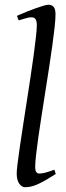

<svg xmlns="http://www.w3.org/2000/svg" viewBox="-20 -762 275 802"><path d="M212.9 -35.2Q189 -20 170.7 -9.5Q152.3 1 137.5 7.6Q122.6 14.2 109.9 17.1Q97.2 20 85 20Q71.3 20 60.5 5.4Q49.8 -9.3 49.8 -38.1Q49.8 -50.3 53.5 -79.6Q57.1 -108.9 63 -149.4Q68.8 -189.9 76.4 -238.5Q84 -287.1 91.8 -337.9Q99.6 -388.7 107.2 -438.5Q114.7 -488.3 120.6 -531.2Q126.5 -574.2 130.1 -607.2Q133.8 -640.1 133.8 -657.2Q133.8 -668.5 131.6 -675Q129.4 -681.6 126 -684.8Q122.6 -688 117.9 -689Q113.3 -689.9 108.9 -689.9Q105 -689.9 96.4 -688Q87.9 -686 79.3 -683.3Q70.8 -680.7 64.5 -678.7Q58.1 -676.8 58.1 -676.8L50.8 -695.8Q71.3 -705.1 92 -713.4Q112.8 -721.7 130.6 -728Q148.4 -734.4 162.1 -738.3Q175.8 -742.2 182.1 -742.2Q195.8 -742.2 203.9 -733.4Q211.9 -724.6 211.9 -702.1Q211.9 -683.1 208.3 -649.4Q204.6 -615.7 198.7 -572.5Q192.9 -529.3 185.1 -479.7Q177.2 -430.2 169.4 -379.4Q161.6 -328.6 153.8 -279.5Q146 -230.5 140.1 -188.5Q134.3 -146.5 130.6 -114.5Q127 -82.5 127 -65.9Q127 -49.3 131.6 -43.2Q136.2 -37.1 144 -37.1Q155.3 -37.1 170.2 -41Q185.1 -44.9 207 -53.2L212.9 -35.2Z"/></svg>

Font: Gentium
Style: Italic
Weight: 400
Italic angle: -7°
Designer: J. Victor Gaultney
Version: Version 1.02; 2005; OFL release